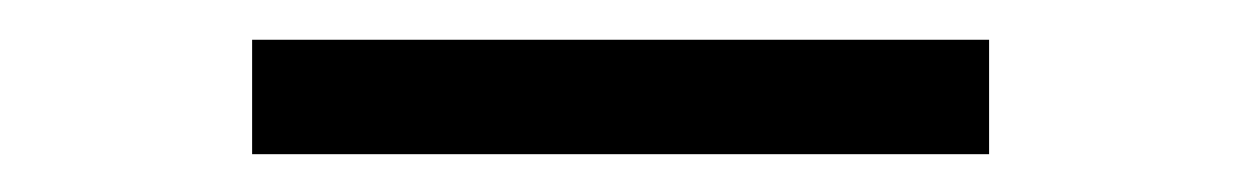

<svg xmlns="http://www.w3.org/2000/svg" viewBox="-20 -400 640 99"><path d="M110 -320.5V-379.5H490V-320.5Z"/></svg>

Font: Spline Sans Mono Light
Style: Regular
Weight: 300
Monospace: yes
Version: Version 1.004